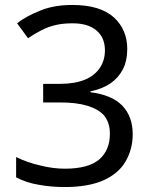

<svg xmlns="http://www.w3.org/2000/svg" viewBox="-20 -744 612 774"><path d="M493 -547C493 -515 487 -487 475 -464C463 -441 446 -422 424 -407C401 -392 375 -382 345 -376V-372C402 -365 445 -347 473 -318C501 -289 515 -250 515 -203C515 -162 505 -125 486 -93C467 -60 437 -35 397 -17C356 1 304 10 241 10C204 10 169 7 137 1C105 -4 74 -14 45 -29V-111C75 -96 107 -85 142 -77C177 -68 210 -64 242 -64C306 -64 352 -77 381 -102C409 -127 423 -161 423 -205C423 -235 415 -259 400 -278C384 -296 361 -309 331 -318C301 -327 265 -331 223 -331H154V-406H224C263 -406 296 -412 323 -423C349 -434 369 -450 383 -471C396 -491 403 -514 403 -541C403 -576 391 -603 368 -622C345 -641 313 -650 273 -650C248 -650 225 -648 204 -643C183 -638 164 -631 147 -622C129 -613 111 -602 93 -590L49 -650C74 -670 106 -687 144 -702C181 -717 224 -724 272 -724C347 -724 402 -707 439 -674C475 -641 493 -598 493 -547Z"/></svg>

Font: NameLogos Sans
Style: Regular
Weight: 500
Version: Version 0.1